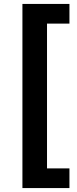

<svg xmlns="http://www.w3.org/2000/svg" viewBox="-20 -762 390 976"><path d="M94 194H333V94H219V-642H333V-742H94Z"/></svg>

Font: Montserrat Lite SemiBold
Style: Regular
Weight: 600
Designer: Julieta Ulanovsky
Foundry: Julieta Ulanovsky
Version: Version 7.200;PS 007.200;hotconv 1.0.88;makeotf.lib2.5.64775